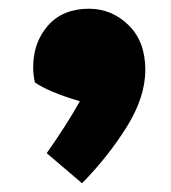

<svg xmlns="http://www.w3.org/2000/svg" viewBox="-20 -218 392 440"><path d="M313 -58Q313 5 270 73.5Q227 142 168 202L87 133Q131 71 163 14Q92 -7 60 -29Q56 -47 56 -63Q56 -121 90 -159.5Q124 -198 184 -198Q236 -198 274.5 -160.5Q313 -123 313 -58Z"/></svg>

Font: Lalezar
Style: Regular
Weight: 400
Designer: Borna Izadpanah
Foundry: Borna Izadpanah
Version: Version 1.003;November 28, 2018;FontCreator 11.5.0.2421 64-b